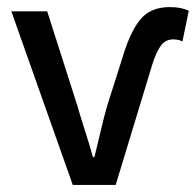

<svg xmlns="http://www.w3.org/2000/svg" viewBox="-20 -521 552 541"><path d="M185 0 12 -489H113L198 -223Q208 -188 220 -151Q232 -114 242 -78H246Q255 -114 263.5 -151Q272 -188 282 -223L323 -352Q345 -428 374 -464.5Q403 -501 458 -501Q476 -501 488 -498.5Q500 -496 512 -491L494 -404Q489 -407 482.5 -408.5Q476 -410 468 -410Q446 -410 433 -392Q420 -374 409 -339L306 0Z"/></svg>

Font: Source Sans 3 Medium
Style: Regular
Weight: 500
Designer: Paul D. Hunt
Foundry: Adobe
Version: Version 3.052;hotconv 1.1.0;makeotfexe 2.6.0